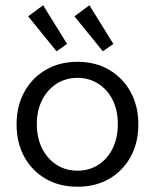

<svg xmlns="http://www.w3.org/2000/svg" viewBox="-20 -702 590 730"><path d="M275 8Q206 8 154 -22Q102 -52 72.5 -105.5Q43 -159 43 -229Q43 -299 72.5 -352.5Q102 -406 154 -436.5Q206 -467 275 -467Q343 -467 395 -436.5Q447 -406 476.5 -352.5Q506 -299 506 -229Q506 -159 476.5 -105.5Q447 -52 395 -22Q343 8 275 8ZM275 -53Q319 -53 354 -75.5Q389 -98 408.5 -138Q428 -178 428 -230Q428 -282 408.5 -321.5Q389 -361 354 -383.5Q319 -406 275 -406Q230 -406 195 -383.5Q160 -361 140 -321.5Q120 -282 120 -230Q120 -178 140 -138Q160 -98 195 -75.5Q230 -53 275 -53ZM195 -507 87 -640 144 -682 235 -535ZM371 -507 263 -640 320 -682 411 -535Z"/></svg>

Font: Inconsolata SemiExpanded
Style: Regular
Weight: 400
Width: 6
Monospace: yes
Designer: Raph Levien, Cyreal, Brenton Simpson
Foundry: Raph Levien, Cyreal, Google
Version: Version 3.000; ttfautohint (v1.8.2.53-6de2)